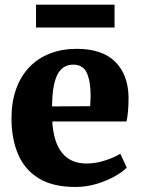

<svg xmlns="http://www.w3.org/2000/svg" viewBox="-20 -770 587 802"><path d="M295 11Q200 11 141.2 -25.5Q82.5 -62 55.2 -126.5Q28 -191 28 -275Q28 -344.5 47.5 -398.5Q67 -452.5 102.8 -489.8Q138.5 -527 188.8 -546.5Q239 -566 300.5 -566Q406 -566 460.5 -512.8Q515 -459.5 517 -364.5Q517 -330.5 514.8 -305.8Q512.5 -281 508.5 -262.5H198.5Q201 -219 211.2 -186.2Q221.5 -153.5 239.5 -131.2Q257.5 -109 283 -98Q308.5 -87 341.5 -87Q380.5 -87 420.5 -100.2Q460.5 -113.5 482.5 -128L509.5 -70Q494.5 -53.5 461.8 -34.8Q429 -16 385.5 -2.5Q342 11 295 11ZM197.5 -325.5 356.5 -326.5Q357 -337.5 357.8 -348.2Q358.5 -359 358.5 -370Q358.5 -430 342.8 -465Q327 -500 286 -500Q267.5 -500 251.8 -492.2Q236 -484.5 224 -465.8Q212 -447 205 -413Q198 -379 197.5 -325.5ZM458.5 -750.5V-655H130.5V-750.5Z"/></svg>

Font: Merriweather 28pt Black
Style: Regular
Weight: 900
Version: Version 2.100